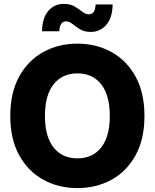

<svg xmlns="http://www.w3.org/2000/svg" viewBox="-20 -963 800 993"><path d="M380.4 9.8Q282.2 9.8 203.6 -33.7Q125 -77.1 79.1 -160.4Q33.2 -243.7 33.2 -363.3Q33.2 -483.4 79.1 -566.9Q125 -650.4 203.6 -693.8Q282.2 -737.3 380.4 -737.3Q478 -737.3 556.6 -693.8Q635.3 -650.4 681.2 -566.9Q727.1 -483.4 727.1 -363.3Q727.1 -243.2 681.2 -159.9Q635.3 -76.7 556.6 -33.4Q478 9.8 380.4 9.8ZM380.4 -144Q459 -144 503.4 -200.4Q547.9 -256.8 547.9 -363.3Q547.9 -470.2 503.4 -526.9Q459 -583.5 380.4 -583.5Q301.8 -583.5 257.1 -526.9Q212.4 -470.2 212.4 -363.3Q212.4 -256.8 257.1 -200.4Q301.8 -144 380.4 -144ZM450.7 -797.9Q416 -797.9 393.8 -811.5Q371.6 -825.2 355 -838.9Q338.4 -852.5 321.3 -852.5Q289.1 -852.5 286.6 -801.3H197.3Q198.7 -871.1 230.2 -907Q261.7 -942.9 309.6 -942.9Q343.8 -942.9 366.2 -929.4Q388.7 -916 405.3 -902.6Q421.9 -889.2 438.5 -889.2Q457.5 -889.2 465.3 -902.3Q473.1 -915.5 474.6 -939.9H562.5Q561.5 -870.6 529.5 -834.2Q497.6 -797.9 450.7 -797.9Z"/></svg>

Font: Inter Tight ExtraBold
Style: Regular
Weight: 800
Designer: Rasmus Andersson
Foundry: rsms
Version: Version 3.004; ttfautohint (v1.8.4.7-5d5b)